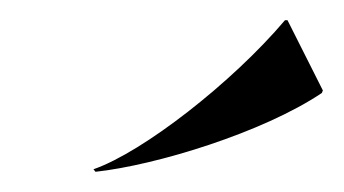

<svg xmlns="http://www.w3.org/2000/svg" viewBox="-20 -798 340 190"><path d="M262 -778C210 -716.5 121.5 -647.5 72.5 -630.5L74.5 -628C134.5 -634.5 240.5 -667 298.5 -706L299.5 -708.5L264.5 -778Z"/></svg>

Font: Beautique Display
Style: Bold
Weight: 700
Italic angle: -12°
Designer: Nhat-Quang Ngo
Version: Version 1.100;Glyphs 3.2.3 (3260)